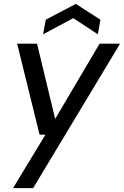

<svg xmlns="http://www.w3.org/2000/svg" viewBox="-20 -745 636 985"><path d="M47 220 213 -54H183L68 -521H170L263 -135L491 -521H596L150 220ZM201 -569 215 -644 369 -725 495 -644 482 -569 356 -652Z"/></svg>

Font: DM Sans 10pt Medium
Style: Italic
Weight: 500
Italic angle: -10°
Version: Version 4.004;gftools[0.9.30]